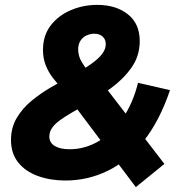

<svg xmlns="http://www.w3.org/2000/svg" viewBox="-20 -726 750 786"><path d="M248 13Q186 13 135 -5.5Q84 -24 54.5 -61Q25 -98 25 -153Q25 -204 49 -244Q73 -284 110.5 -314.5Q148 -345 188.5 -368.5Q229 -392 263 -410Q317 -439 350 -462Q383 -485 398 -505Q413 -525 413 -545Q413 -565 400 -576.5Q387 -588 366 -588Q350 -588 334.5 -581Q319 -574 309.5 -559.5Q300 -545 300 -524Q300 -496 315 -471.5Q330 -447 341 -434L220 -379Q209 -391 194 -410.5Q179 -430 167.5 -458Q156 -486 156 -522Q156 -580 187 -621Q218 -662 269 -684Q320 -706 378 -706Q455 -706 503.5 -667.5Q552 -629 552 -558Q552 -497 518.5 -449.5Q485 -402 433.5 -364.5Q382 -327 328 -296Q300 -280 274 -265Q248 -250 227 -235Q206 -220 194 -203.5Q182 -187 182 -167Q182 -142 204 -128.5Q226 -115 265 -115Q327 -115 383 -147.5Q439 -180 481.5 -241Q524 -302 545 -387L676 -357Q633 -230 567.5 -148Q502 -66 420.5 -26.5Q339 13 248 13ZM536 40 278 -303 406 -376 653 -55Z"/></svg>

Font: Hanken Grotesk Black
Style: Italic
Weight: 900
Italic angle: -8°
Designer: Alfredo Marco Pradil
Foundry: Hanken Design Co.
Version: Version 3.013